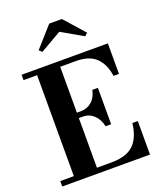

<svg xmlns="http://www.w3.org/2000/svg" viewBox="-176 -1103 1012 1211"><g transform="rotate(-20 330.5 -497.0)"><path d="M344.5 -923.5 201 -840.5 182.5 -858.5 302.5 -993.5H387.5L507.5 -858.5L489 -840.5ZM415.5 -263.5Q404.5 -313.5 373.8 -341.8Q343 -370 301 -370H274.5V-36.5H371Q473 -36.5 521.5 -83.2Q570 -130 581 -225H617.5V0H28.5V-36.5H119.5V-714H28.5V-750H607.5V-545H571Q560 -625.5 514.5 -669.8Q469 -714 381.5 -714H274.5V-406H301Q343 -406 373.8 -432Q404.5 -458 415.5 -508H452.5V-263.5Z"/></g></svg>

Font: Bodoni* 06pt
Style: Bold
Weight: 700
Version: Version 2.3